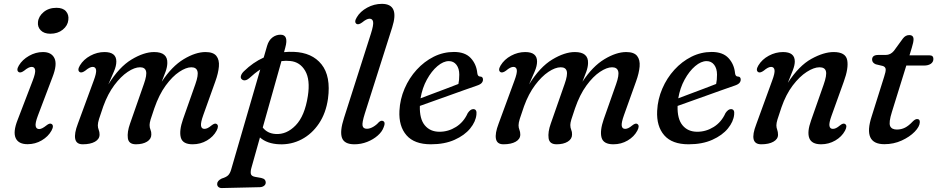

<svg xmlns="http://www.w3.org/2000/svg" viewBox="-20 -738 4862 996"><path d="M241 -563Q208.5 -563 191.2 -580.8Q174 -598.5 177 -624Q180 -653.5 206.5 -675.5Q233 -697.5 273 -697.5Q306.5 -697.5 322.2 -679.5Q338 -661.5 334.5 -634.5Q331.5 -605 305.5 -584Q279.5 -563 241 -563ZM176.5 -138Q162 -99.5 165 -84Q168 -68.5 183.5 -68.5Q197.5 -68.5 221 -87.5Q237.5 -101 247.5 -95Q261.5 -86.5 247 -60Q230 -29.5 196.5 -9.8Q163 10 123 10Q75.5 10 61.2 -22Q47 -54 71 -115L149.5 -319.5Q165 -359.5 162.2 -375.2Q159.5 -391 144 -391Q129 -391 105.5 -371.5Q88 -358.5 78 -363.5Q62.5 -372.5 78 -398.5Q96 -428.5 130.5 -448.2Q165 -468 203 -468Q247 -468 262.5 -436Q278 -404 252.5 -338.5Z M654.5 -96.5 726.5 -302.5Q743 -349 737.5 -369Q732 -389 706.5 -389Q678 -389 642.5 -365.2Q607 -341.5 573.2 -296.5Q539.5 -251.5 516 -187Q500 -141.5 493.8 -121Q487.5 -100.5 487.5 -88Q487.5 -75.5 492 -64.5Q496.5 -53.5 496.5 -40Q496.5 -16.5 472.8 -3Q449 10.5 409 10.5Q376 10.5 370.2 -17.5Q364.5 -45.5 384 -96.5L466 -319.5Q481 -359.5 478.5 -375.2Q476 -391 460.5 -391Q445.5 -391 422.5 -371.5Q404.5 -358.5 394.5 -363.5Q379 -372.5 394.5 -398.5Q413.5 -430 448.8 -449Q484 -468 522 -468Q583.5 -468 583.5 -419Q583.5 -396 571.2 -367.5Q559 -339 542 -300Q598 -390.5 662.2 -429.2Q726.5 -468 779.5 -468Q850 -468 848 -410.5Q847.5 -390.5 839.2 -367Q831 -343.5 819 -314Q871.5 -394 933 -431Q994.5 -468 1046 -468Q1086.5 -468 1102.5 -447.8Q1118.5 -427.5 1115.5 -392.8Q1112.5 -358 1097 -315.5L1034.5 -141Q1020.5 -102 1022.8 -85.8Q1025 -69.5 1040.5 -69.5Q1048 -69.5 1056.8 -73.5Q1065.5 -77.5 1077.5 -87.5Q1094.5 -101 1103.5 -95Q1117.5 -86.5 1103.5 -60Q1087 -29 1053.5 -9.2Q1020 10.5 979.5 10.5Q927.5 10.5 918 -24.5Q908.5 -59.5 929.5 -120L993.5 -301.5Q1010 -348 1004.2 -368.5Q998.5 -389 972.5 -389Q945.5 -389 909.8 -365.2Q874 -341.5 839.5 -294.2Q805 -247 780.5 -176Q766.5 -136 761.2 -118Q756 -100 756 -89.5Q756 -75.5 760.8 -64.8Q765.5 -54 765 -40Q765 -17 742.8 -3.2Q720.5 10.5 685 10.5Q647.5 10.5 643.2 -21.2Q639 -53 654.5 -96.5Z M1272 -331.5Q1262 -323 1251.8 -321.5Q1241.5 -320 1234.5 -326.5Q1226.5 -333 1230 -345Q1233.5 -357 1245.5 -368.5Q1292.5 -414.5 1348 -439.5L1365.5 -500Q1374 -529 1393 -543.5Q1412 -558 1435 -558Q1478.5 -558 1460 -491.5L1453.5 -467.5Q1478 -470 1503.5 -469Q1599 -465.5 1648 -404Q1697 -342.5 1681.5 -226.5Q1671 -151.5 1634.5 -97.2Q1598 -43 1544.5 -15Q1491 13 1429.5 10.5Q1365.5 8 1328.5 -25L1284.5 131.5Q1279 150.5 1281.2 163.2Q1283.5 176 1303.5 179.5L1334.5 185Q1348 188 1353.2 194Q1358.5 200 1358.5 207.5Q1359 218.5 1350.2 225.5Q1341.5 232.5 1328 233L1131.5 237.5Q1121 238 1113.8 232.5Q1106.5 227 1106.5 216.5Q1106.5 199.5 1130.5 188Q1154 181 1163.8 171Q1173.5 161 1179 142L1330 -377.5Q1301 -358.5 1272 -331.5ZM1409.5 -43Q1466.5 -39 1513.8 -87.8Q1561 -136.5 1577 -240Q1590 -324.5 1563.2 -370.5Q1536.5 -416.5 1486 -421.5Q1463 -424 1440 -421L1343 -76.5Q1367 -45.5 1409.5 -43Z M2014.5 -596 1872.5 -149Q1857.5 -101.5 1860.8 -85.8Q1864 -70 1883.5 -70Q1898.5 -70 1915.5 -79.8Q1932.5 -89.5 1945.5 -104.5Q1957 -114.5 1966.5 -110.5Q1981.5 -104 1970.5 -78.5Q1962.5 -55 1939.5 -34.8Q1916.5 -14.5 1884.8 -2Q1853 10.5 1818.5 10.5Q1766 10.5 1754 -23Q1742 -56.5 1764.5 -126L1904 -563Q1918.5 -608.5 1915.5 -624.8Q1912.5 -641 1897 -641Q1882 -641 1858.5 -621.5Q1840.5 -608.5 1830.5 -613.5Q1815 -622.5 1831 -648.5Q1848.5 -678.5 1884.5 -698.2Q1920.5 -718 1961 -718Q2053.5 -718 2014.5 -596Z M2451.5 -144Q2448 -107 2419 -71.5Q2390 -36 2338.2 -12.8Q2286.5 10.5 2215 10.5Q2129.5 10.5 2088.8 -36.2Q2048 -83 2052 -163Q2055 -223.5 2078.8 -278.5Q2102.5 -333.5 2141.5 -376.2Q2180.5 -419 2230 -443.8Q2279.5 -468.5 2335 -468.5Q2392.5 -468.5 2422 -436.8Q2451.5 -405 2456 -358.5Q2458 -341.5 2470 -341Q2485.5 -341 2485.5 -325Q2485.5 -315.5 2478.5 -307.5Q2471.5 -299.5 2453 -293.5Q2426.5 -284.5 2388.2 -270.8Q2350 -257 2307.8 -242Q2265.5 -227 2226 -212.8Q2186.5 -198.5 2158 -188.5Q2156 -121 2183.8 -87.8Q2211.5 -54.5 2260 -54.5Q2305.5 -54.5 2345.5 -79.5Q2385.5 -104.5 2406.5 -151.5Q2420.5 -172 2435 -172Q2455 -171.5 2451.5 -144ZM2308.5 -421Q2280 -421 2249.2 -395Q2218.5 -369 2194.5 -325.2Q2170.5 -281.5 2161.5 -228Q2189.5 -238.5 2224.5 -251.8Q2259.5 -265 2294.8 -278.2Q2330 -291.5 2358 -302.5Q2362.5 -322 2362.5 -351Q2362.5 -382.5 2347.8 -401.8Q2333 -421 2308.5 -421Z M2837 -96.5 2909 -302.5Q2925.5 -349 2920 -369Q2914.5 -389 2889 -389Q2860.5 -389 2825 -365.2Q2789.5 -341.5 2755.8 -296.5Q2722 -251.5 2698.5 -187Q2682.5 -141.5 2676.2 -121Q2670 -100.5 2670 -88Q2670 -75.5 2674.5 -64.5Q2679 -53.5 2679 -40Q2679 -16.5 2655.2 -3Q2631.5 10.5 2591.5 10.5Q2558.5 10.5 2552.8 -17.5Q2547 -45.5 2566.5 -96.5L2648.5 -319.5Q2663.5 -359.5 2661 -375.2Q2658.5 -391 2643 -391Q2628 -391 2605 -371.5Q2587 -358.5 2577 -363.5Q2561.5 -372.5 2577 -398.5Q2596 -430 2631.2 -449Q2666.5 -468 2704.5 -468Q2766 -468 2766 -419Q2766 -396 2753.8 -367.5Q2741.5 -339 2724.5 -300Q2780.5 -390.5 2844.8 -429.2Q2909 -468 2962 -468Q3032.5 -468 3030.5 -410.5Q3030 -390.5 3021.8 -367Q3013.5 -343.5 3001.5 -314Q3054 -394 3115.5 -431Q3177 -468 3228.5 -468Q3269 -468 3285 -447.8Q3301 -427.5 3298 -392.8Q3295 -358 3279.5 -315.5L3217 -141Q3203 -102 3205.2 -85.8Q3207.5 -69.5 3223 -69.5Q3230.5 -69.5 3239.2 -73.5Q3248 -77.5 3260 -87.5Q3277 -101 3286 -95Q3300 -86.5 3286 -60Q3269.5 -29 3236 -9.2Q3202.5 10.5 3162 10.5Q3110 10.5 3100.5 -24.5Q3091 -59.5 3112 -120L3176 -301.5Q3192.5 -348 3186.8 -368.5Q3181 -389 3155 -389Q3128 -389 3092.2 -365.2Q3056.5 -341.5 3022 -294.2Q2987.5 -247 2963 -176Q2949 -136 2943.8 -118Q2938.5 -100 2938.5 -89.5Q2938.5 -75.5 2943.2 -64.8Q2948 -54 2947.5 -40Q2947.5 -17 2925.2 -3.2Q2903 10.5 2867.5 10.5Q2830 10.5 2825.8 -21.2Q2821.5 -53 2837 -96.5Z M3788.5 -144Q3785 -107 3756 -71.5Q3727 -36 3675.2 -12.8Q3623.5 10.5 3552 10.5Q3466.5 10.5 3425.8 -36.2Q3385 -83 3389 -163Q3392 -223.5 3415.8 -278.5Q3439.5 -333.5 3478.5 -376.2Q3517.5 -419 3567 -443.8Q3616.5 -468.5 3672 -468.5Q3729.5 -468.5 3759 -436.8Q3788.5 -405 3793 -358.5Q3795 -341.5 3807 -341Q3822.5 -341 3822.5 -325Q3822.5 -315.5 3815.5 -307.5Q3808.5 -299.5 3790 -293.5Q3763.5 -284.5 3725.2 -270.8Q3687 -257 3644.8 -242Q3602.5 -227 3563 -212.8Q3523.5 -198.5 3495 -188.5Q3493 -121 3520.8 -87.8Q3548.5 -54.5 3597 -54.5Q3642.5 -54.5 3682.5 -79.5Q3722.5 -104.5 3743.5 -151.5Q3757.5 -172 3772 -172Q3792 -171.5 3788.5 -144ZM3645.5 -421Q3617 -421 3586.2 -395Q3555.5 -369 3531.5 -325.2Q3507.5 -281.5 3498.5 -228Q3526.5 -238.5 3561.5 -251.8Q3596.5 -265 3631.8 -278.2Q3667 -291.5 3695 -302.5Q3699.5 -322 3699.5 -351Q3699.5 -382.5 3684.8 -401.8Q3670 -421 3645.5 -421Z M3914 -363.5Q3898.5 -372.5 3914 -398.5Q3933 -430 3968.2 -449Q4003.5 -468 4042 -468Q4103 -468 4103 -419Q4103 -400.5 4093.5 -375.2Q4084 -350 4067 -308.5Q4124.5 -397 4188.8 -432.5Q4253 -468 4304.5 -468Q4366.5 -468 4374.8 -426.5Q4383 -385 4357 -314L4293 -136Q4280 -100 4282.8 -84.8Q4285.5 -69.5 4300.5 -69.5Q4308.5 -69.5 4317 -73.5Q4325.5 -77.5 4337.5 -87.5Q4354 -101 4363.5 -95Q4377.5 -86.5 4363.5 -60Q4346.5 -28.5 4312.8 -9Q4279 10.5 4239.5 10.5Q4190.5 10.5 4178.2 -21.5Q4166 -53.5 4187.5 -113.5L4252.5 -298.5Q4270 -348 4264.5 -368.5Q4259 -389 4231 -389Q4202.5 -389 4165 -365Q4127.5 -341 4092.2 -294.5Q4057 -248 4034 -181.5Q4018.5 -136.5 4013 -118Q4007.5 -99.5 4007.5 -88Q4007.5 -76 4011.8 -64.8Q4016 -53.5 4016 -39Q4016 -16.5 3992.2 -3Q3968.5 10.5 3929 10.5Q3863 10.5 3903 -93L3985.5 -319.5Q4000.5 -359.5 3997.8 -375.2Q3995 -391 3980 -391Q3965 -391 3942 -371.5Q3924 -358.5 3914 -363.5Z M4560.5 -395.5 4523 -404.5Q4504 -412.5 4504 -429Q4504 -453 4536.5 -453H4575Q4599.5 -453 4617 -474L4664 -538.5Q4677.5 -556 4696.5 -556Q4719 -556 4719 -534Q4719 -519.5 4710 -490.5L4698 -451H4801.5Q4822 -451 4822 -432.5Q4822 -416.5 4808.8 -407.2Q4795.5 -398 4773.5 -398H4681.5L4607 -158Q4589.5 -102.5 4597.5 -84.2Q4605.5 -66 4632.5 -66Q4655.5 -66 4674.8 -75.8Q4694 -85.5 4715 -108Q4727.5 -120.5 4737.5 -120.5Q4752.5 -120.5 4751.5 -103.5Q4750.5 -81 4724.8 -54.5Q4699 -28 4657.5 -9Q4616 10 4567.5 10Q4454.5 10 4502 -135L4566.5 -340Q4575.5 -367 4574.5 -378.8Q4573.5 -390.5 4560.5 -395.5Z"/></svg>

Font: Fraunces 9pt Soft
Style: Italic
Weight: 400
Italic angle: -16°
Version: Version 1.000;[0bf87f6ff]